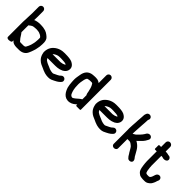

<svg xmlns="http://www.w3.org/2000/svg" viewBox="175 -1807 2963 2963"><g transform="rotate(45 1656.5 -325.5)"><path d="M406 -258.7V-258.3C406 -243.8 401.5 -235.7 399.1 -219.4C398.5 -216.2 388.2 -177 388.2 -177C382.8 -157.4 363.5 -116.2 353.2 -100.4C352.8 -100 351 -98.4 349.3 -96.2C346.7 -94.7 343.1 -92.3 338.5 -89C333.3 -87.6 320.6 -85 316.6 -85H251.1C249.6 -85 246.5 -85.7 243.7 -86.6L235.7 -88.1C226.1 -101.5 211.3 -118.3 199.6 -130.8C193.7 -138.8 189.9 -147.1 180.6 -160C169.9 -175.4 161.4 -192.6 147 -207.8C147 -218.9 147 -335.2 147 -335.2C147.6 -343.5 147.9 -351.5 148 -360.6C151.4 -362.2 155.8 -364.7 159.4 -367.5L169.5 -376.2C187 -389.6 201.8 -398.6 228.4 -401.2L247.9 -403.1C251.8 -403.7 256.1 -404 260.8 -404C269 -404 275.3 -404.2 284.8 -405C292.1 -404.9 303.9 -403.3 311.1 -402.2L325.7 -400.3C329.6 -399.4 334.4 -398.3 339.4 -397.5C364.4 -390 387.1 -377.3 402.9 -360.5C406.4 -356.9 405.9 -357.9 410 -345.9V-307.1C410 -293.8 407.1 -270.5 406 -258.7ZM153.2 -479.7C153.6 -497.6 155 -519.7 155 -538.5V-675.5C155 -702.1 133.1 -724 106.5 -724C79.9 -724 58 -702.1 58 -675.5V-538.5C58 -503.8 56.5 -468.6 54 -434.8L54 -434.6V-422.8C52.6 -393.6 51.3 -368.7 50 -340V-12.7C50 13.5 78.9 18.5 99 15.9C108.3 14.7 143.5 12.2 147.8 -4.7C150 -14.1 151 -23.6 151 -33.5C154.2 -29.3 157.4 -25 159.4 -22.1C176.1 1.2 214.5 9.7 249.5 12L249.7 12H317.9L318.2 12C388.5 8.5 429 -23.5 450.3 -71C457.7 -86.3 477.1 -135 481.7 -153.6C486.4 -167.2 491.3 -183.6 493.9 -201.8C501.3 -230.8 507 -268.5 507 -305.1V-344.9C507 -363 501 -377.9 497.8 -390.5C493.9 -404.6 484.7 -417.9 470.6 -430.9C439 -459.2 401.6 -487.9 343.7 -494.9L328.7 -497.9C326.6 -498.2 280.3 -501 280.1 -501H260.8C220.8 -501 178.3 -491.9 153.2 -479.7Z M746.5 -325.6C773.7 -341.8 796.9 -354.5 839.3 -354.5H868.8C880.7 -354.5 930.7 -351.6 939.5 -350.6C942.3 -350.3 980 -342.8 980 -338.2L981.1 -336.2V-335C981.1 -333.6 979.3 -331.2 976.3 -329.3C954.5 -317.1 934.4 -310.8 901.1 -307.5L726.4 -307.5C727.5 -309 745.6 -327 746.5 -325.6ZM745.3 -170.4C730.7 -177.4 720.4 -191.2 712.3 -210.5H879.3C909.2 -210.5 939.9 -213.6 963.8 -219.8L982.8 -225.8C1028.9 -237.9 1069.6 -269.9 1078.9 -318.7C1089.5 -379.5 1049.6 -411 1014.8 -429.6C980.3 -447.2 922.6 -451.5 868.8 -451.5H839.3C786.2 -451.5 748.1 -438.7 712.8 -419.5C652.5 -383.4 607 -330.7 607 -235V-234.7L607 -234.5C607.7 -224.4 610.3 -212.4 614.3 -199C624.2 -161.2 642.3 -131.3 667.3 -108.6C699.3 -76.6 737.9 -64.3 781 -45.2L804.1 -34.3C817.7 -27.9 834.7 -22 849.8 -17.8L866.8 -13.7C901.5 -4.8 956.5 -2.2 990 -16.1C1018.8 -28 1045.9 -43.1 1072.2 -57.5C1088.5 -67 1105.2 -80.1 1117.8 -92.7C1127.4 -102.3 1139 -114.6 1139 -134C1139 -160.6 1117.1 -182.5 1090.5 -182.5C1077.3 -182.5 1065.5 -177.6 1056.2 -168.3C1041.8 -153.9 1026 -141.4 1005.6 -132.8L965.4 -113.7C955.3 -108.9 949.5 -104.8 940.5 -102.5H921.8C909 -103.7 907 -104.4 894.8 -106.3L877.3 -111.2C872.5 -112.5 867 -114.1 860.7 -116.1C844.4 -121.3 813 -139.7 791.2 -146.1C774.5 -152 759.6 -160.7 745.3 -170.4Z M1421.8 -428H1463.9C1467.1 -426.7 1473.6 -423.5 1478.2 -421C1483.2 -413.8 1489.2 -402.5 1495.3 -391.4L1499.4 -382.1C1500.8 -377.7 1502.2 -374 1505 -367.8L1509.1 -356.6C1513.1 -338.5 1518.9 -314.4 1525.2 -293.8C1528.3 -275 1531.6 -246.9 1544 -229V-140.8C1501.2 -116.5 1475.7 -82.6 1436.4 -57.6C1430.1 -53.5 1419.4 -48 1415.8 -48H1411.1C1390.1 -52.1 1377.4 -63 1368.2 -79.7C1348.3 -121.4 1336 -174.5 1336 -236.5V-236.8L1336 -237C1335.3 -246.2 1335 -255.3 1335 -264.5C1335 -290.5 1339.4 -315.7 1343.8 -337.8C1347.2 -351.5 1347.4 -362.4 1350.6 -372.1L1356.1 -388.6C1362.5 -406.7 1370.7 -423 1389.4 -423H1390.7C1400.2 -425.8 1407.4 -426.6 1421.8 -428ZM1641 -663.5C1641 -690.1 1618.2 -712 1592 -712C1565.7 -712 1544 -689.8 1544 -663.5V-495.5C1538.7 -499.8 1529.6 -506.1 1520 -511.1C1497 -522.6 1481.5 -525 1454.4 -525H1435.6C1420.6 -525 1402.5 -523.3 1389.6 -522C1303.5 -513 1264 -455.1 1252.1 -379.4C1247.9 -346.7 1238 -311.7 1238 -271.3C1238 -260.7 1238.3 -250.2 1239 -239.7L1241 -208.5C1243.3 -172.7 1247.8 -141.7 1255.3 -110.6C1277.9 -40.7 1323.1 48.3 1432.6 32.9C1482.8 24.6 1514.7 -4.6 1544 -29.4V-10.5C1544 2.2 1565.1 0.8 1578.3 0C1583.7 0.1 1588.9 0 1593.6 -0.1C1598.4 0 1603.7 0.1 1609.1 0C1621.3 0.7 1641 1.9 1641 -10.3Z M1879.5 -325.6C1906.7 -341.8 1929.9 -354.5 1972.3 -354.5H2001.8C2013.7 -354.5 2063.7 -351.6 2072.5 -350.6C2075.3 -350.3 2113 -342.8 2113 -338.2L2114.1 -336.2V-335C2114.1 -333.6 2112.3 -331.2 2109.3 -329.3C2087.5 -317.1 2067.4 -310.8 2034.1 -307.5L1859.4 -307.5C1860.5 -309 1878.6 -327 1879.5 -325.6ZM1878.3 -170.4C1863.7 -177.4 1853.4 -191.2 1845.3 -210.5H2012.3C2042.2 -210.5 2072.9 -213.6 2096.8 -219.8L2115.8 -225.8C2161.9 -237.9 2202.6 -269.9 2211.9 -318.7C2222.5 -379.5 2182.6 -411 2147.8 -429.6C2113.3 -447.2 2055.6 -451.5 2001.8 -451.5H1972.3C1919.2 -451.5 1881.1 -438.7 1845.8 -419.5C1785.5 -383.4 1740 -330.7 1740 -235V-234.7L1740 -234.5C1740.7 -224.4 1743.3 -212.4 1747.3 -199C1757.2 -161.2 1775.3 -131.3 1800.3 -108.6C1832.3 -76.6 1870.9 -64.3 1914 -45.2L1937.1 -34.3C1950.7 -27.9 1967.7 -22 1982.8 -17.8L1999.8 -13.7C2034.5 -4.8 2089.5 -2.2 2123 -16.1C2151.8 -28 2178.9 -43.1 2205.2 -57.5C2221.5 -67 2238.2 -80.1 2250.8 -92.7C2260.4 -102.3 2272 -114.6 2272 -134C2272 -160.6 2250.1 -182.5 2223.5 -182.5C2210.3 -182.5 2198.5 -177.6 2189.2 -168.3C2174.8 -153.9 2159 -141.4 2138.6 -132.8L2098.4 -113.7C2088.3 -108.9 2082.5 -104.8 2073.5 -102.5H2054.8C2042 -103.7 2040 -104.4 2027.8 -106.3L2010.3 -111.2C2005.5 -112.5 2000 -114.1 1993.7 -116.1C1977.4 -121.3 1946 -139.7 1924.2 -146.1C1907.5 -152 1892.6 -160.7 1878.3 -170.4Z M2469 -360.1V-360.5C2471 -404.5 2475.7 -462.7 2478 -510.3C2479.6 -545.1 2485 -585.5 2485 -620V-627.9C2486.7 -633.1 2491 -642.2 2492.8 -648.5C2502.9 -675.5 2484.1 -698.7 2463.7 -706C2434.8 -715.6 2408.7 -699.2 2401.4 -680.7L2397.5 -671C2390.2 -653.7 2388 -640.9 2388 -619C2388 -613.8 2387.7 -606.1 2387 -595.8C2384 -569.8 2383.4 -542.7 2381 -514.8L2379 -471C2376.9 -423.4 2371 -381.9 2371 -333V-332.8L2371 -332.5C2371.7 -322.6 2372 -313.5 2372 -305V6C2372 28.2 2393.6 47 2420 47C2446.1 47 2469 28.5 2469 6V-198.5H2496C2504 -198.5 2511.1 -198.1 2517.5 -197.5H2518C2521.2 -197.5 2523.5 -197.6 2524.7 -197.1C2543.6 -191.3 2568.2 -172.4 2582.9 -158.3C2590.9 -147.7 2597.5 -141.6 2602.9 -130L2603.1 -130.4C2611.1 -118.3 2621.1 -101.6 2627.1 -89L2627.2 -89.2L2636.1 -73.1C2640.1 -66.8 2644 -61.2 2648.6 -55.1C2659.7 -38 2667 -19.7 2685.2 -3.2L2692 4.8C2700.4 13.3 2714.2 17 2727 17C2754.2 17 2775 -1.4 2775 -24C2775 -54.2 2753.4 -69 2741 -88.6L2730.9 -107.1C2728.4 -110.9 2725.8 -113.2 2725.3 -116.9L2716.2 -133C2710.4 -144.8 2699.9 -162.2 2693.1 -173.5C2684.5 -190.8 2674.1 -201.7 2664.5 -214.6C2645.9 -237.4 2616.7 -261 2586.8 -276.7C2602.6 -289.2 2615.5 -303.6 2629.6 -317.8C2651.2 -336.2 2668.6 -356.4 2683.8 -378.7C2693.7 -393.6 2699.8 -408.9 2707.8 -420.8L2707.9 -421.3C2730.4 -457.3 2699.7 -499.7 2655.8 -491C2627.7 -485.4 2615.8 -464.6 2606.3 -445.6C2580.8 -403.9 2548.3 -375.7 2514.5 -340.6C2499.2 -331.4 2484.9 -322.3 2468.9 -312.1C2468.8 -319.6 2468.5 -327.7 2468 -335.8C2468 -344.3 2468.3 -352.2 2469 -360.1Z M3046.1 -384.3H3046.5C3046.6 -384.3 3046.7 -384.3 3047.2 -384.1C3075.5 -371.6 3113.7 -373.4 3134.3 -393C3155 -413.8 3148.9 -442.8 3129.5 -458.7C3119.2 -466.9 3106.7 -471.8 3089.4 -470.9C3073.5 -476.5 3049.7 -479.7 3028.7 -479.7H3022.6V-580.5C3022.6 -607.1 2997.2 -629 2970.8 -629C2944.5 -629 2922.8 -606.8 2922.8 -580.5V-479.6H2886.3C2870.7 -479.6 2875.3 -452.9 2875.8 -432.3C2875.3 -411.7 2870.7 -385 2886.3 -385H2922.8V-170C2922.8 -141.4 2927.7 -113.4 2929.9 -88.4C2933.5 -52.8 2941 -19.8 2953.5 7.6C2962.5 26.9 2985 47.5 3003.4 58C3024 68.8 3049.4 70.7 3075 73H3113.1C3141 73 3159 66.5 3175.3 54.9C3190.5 46.4 3206.2 32 3216.4 18C3224.3 7.4 3229 -5.6 3234.8 -15.8C3246.2 -35.6 3249.1 -62.7 3258.9 -79.9C3278.4 -116.5 3246.9 -162.7 3202.1 -148.7C3162.1 -136.2 3160.9 -84.4 3147.7 -58C3140.8 -46.7 3138.5 -38.2 3131.5 -33.5C3125.6 -29.6 3119.7 -24 3113.1 -24H3077.5C3063 -26.8 3056.1 -25.9 3045.8 -34.4C3042.8 -41.5 3037.9 -56.5 3034.6 -66L3032.5 -79C3028.9 -108 3022.6 -139.2 3022.6 -170.6V-385.3H3028.7C3031.8 -385.3 3038.2 -384.9 3046.1 -384.3Z"/></g></svg>

Font: HoneyBee
Style: Blk
Weight: 700
Foundry: Cannot Into Space Fonts
Version: Version 0.89